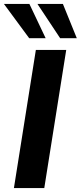

<svg xmlns="http://www.w3.org/2000/svg" viewBox="-39 -960 412 980"><path d="M32 0 144 -705H299L187 0ZM268 -765 152 -940H282L353 -765ZM110 -765 -19 -940H111L194 -765Z"/></svg>

Font: Nunito Sans 12pt ExtraLight 12pt ExtraBold
Style: Italic
Weight: 800
Italic angle: -9°
Version: Version 3.101;gftools[0.9.27]